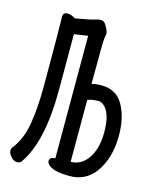

<svg xmlns="http://www.w3.org/2000/svg" viewBox="-111 -796 723 891"><g transform="rotate(15 250.0 -350.0)"><path d="M56.2 19Q40 19 26.6 2.9Q13.2 -13.2 13.2 -23.9Q13.2 -34.2 19 -42Q60.1 -94.2 73 -173.1Q85.9 -252 85.9 -353Q85.9 -638.2 84 -688Q84 -708 106 -708Q124 -708 143.1 -694.8Q223.1 -709 235.6 -714.1Q248 -719.2 262.2 -719.2Q276.9 -719.2 284.9 -707Q293 -694.8 298.1 -683.3Q303.2 -671.9 303.2 -665Q303.2 -658.2 300 -644Q296.9 -629.9 296.9 -420.9Q313 -426.8 344.2 -426.8Q416 -426.8 449 -367.4Q481.9 -308.1 481.9 -222.2Q481.9 -111.8 429.2 -41Q384.8 18.1 309.1 18.1Q222.2 18.1 202.1 -11.2Q196.8 -18.1 196.8 -22.9Q196.8 -43.9 224.1 -43.9V-632.8L158.2 -623V-355Q158.2 -105 77.1 9.8Q70.8 19 56.2 19ZM296.9 -46.9Q353 -46.9 386.2 -104Q412.1 -149.9 412.1 -219.2Q412.1 -312 374 -342.8Q361.8 -353 350.1 -353Q318.8 -353 296.9 -344.2Z"/></g></svg>

Font: LXGW WenKai Mono GB Screen
Style: Regular
Weight: 400
Monospace: yes
Designer: LXGW / Fontworks Inc.
Foundry: LXGW / Fontworks Inc.
Version: Version 1.510;January 18,2025